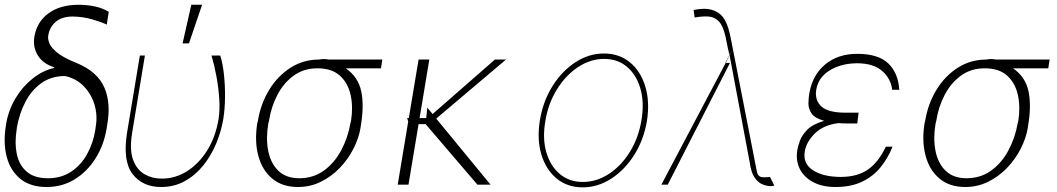

<svg xmlns="http://www.w3.org/2000/svg" viewBox="-29 -780 4465 811"><path d="M116.5 -626.4Q127.1 -687.9 175.8 -723.7Q224.4 -759.6 302.6 -759.9Q340.6 -759.6 372.5 -752.7Q404.5 -745.7 430.4 -730.1L421.9 -676.1Q400.9 -686.4 360.4 -698.2Q320 -709.9 277 -710.2Q232.6 -709.9 206.5 -687.9Q180.4 -665.8 174.7 -629.3Q172.2 -614.7 180.2 -595.9Q188.2 -577.1 214.7 -556.1Q241.1 -535.2 294 -514.2Q382.8 -477.3 411.8 -410.3Q440.7 -343.4 423.3 -250L421.9 -240.1Q410.5 -169 375.4 -112.4Q340.2 -55.8 287.1 -22.9Q234 9.9 167.6 9.9Q99.8 9.9 57.5 -24.1Q15.3 -58.2 -0.4 -116.8Q-16 -175.4 -4.3 -248.6L-2.8 -258.5Q7.5 -317.1 37.5 -366.3Q67.5 -415.5 109.7 -448.9Q152 -482.2 198.9 -492.9L200.3 -495.7Q153.1 -510.3 130.9 -545.8Q108.7 -581.3 116.5 -626.4ZM42.6 -242.9 41.2 -231.5Q32.3 -176.1 41.9 -129.6Q51.5 -83.1 83.5 -55.2Q115.4 -27.3 173.3 -27Q230.5 -27.3 272 -55.2Q313.6 -83.1 339.1 -129.4Q364.7 -175.8 373.6 -231.5L375 -242.9Q383.9 -291.5 370.4 -337.2Q356.9 -382.8 324.9 -415.7Q293 -448.5 245.7 -458.8Q187.5 -458.8 145.8 -429Q104 -399.1 78.5 -350.1Q52.9 -301.1 42.6 -242.9Z M561.8 -545.5H583.1L529.1 -218.8Q517.4 -147.7 533.2 -105.1Q549 -62.5 581.9 -43.9Q614.7 -25.2 654.1 -25.6Q710.6 -25.2 760.7 -56.6Q810.7 -88.1 846.2 -144.7Q881.7 -201.3 894.2 -277Q900.2 -314.6 897.2 -361.7Q894.2 -408.7 885.3 -456.9Q876.4 -505 864.3 -545.5H901.3Q911.2 -515.6 916.5 -469.1Q921.9 -422.6 921.5 -371.4Q921.2 -320.3 914.1 -277Q905.5 -225.5 884.6 -174.7Q863.6 -123.9 830.4 -82.2Q797.2 -40.5 752.3 -15.3Q707.4 9.9 651.3 9.9Q572.8 9.9 530.7 -45.3Q488.6 -100.5 507.8 -220.2ZM742.2 -596.6 779.1 -759.9H824.6L769.2 -596.6Z M1057.5 -258.5 1060.4 -269.9Q1072.4 -342.7 1108.5 -401.3Q1144.5 -459.9 1198.5 -494.1Q1252.5 -528.4 1317.5 -528.4Q1340.2 -532.7 1359.4 -528.4H1585.9L1580.3 -491.5H1431.5Q1484 -455.3 1496.8 -394.5Q1509.6 -333.8 1495 -248.6L1493.6 -238.6Q1486.2 -195.3 1463.8 -151.5Q1441.4 -107.6 1406.4 -71Q1371.4 -34.4 1326.5 -12.3Q1281.6 9.9 1229.4 9.9Q1163.4 9.9 1120.9 -25.6Q1078.5 -61.1 1062.1 -122Q1045.8 -182.9 1057.5 -258.5ZM1107.2 -269.9 1104.4 -258.5Q1093.8 -197.8 1103.5 -144.9Q1113.3 -92 1145.8 -59.7Q1178.3 -27.3 1235.1 -27Q1295.1 -27.3 1339.5 -59.7Q1383.9 -92 1412.1 -144.9Q1440.3 -197.8 1451 -258.5L1453.8 -269.9Q1463.1 -328.8 1451.9 -379.3Q1440.7 -429.7 1406.4 -460.6Q1372.2 -491.5 1311.8 -491.5Q1254.3 -491.5 1211.6 -460.6Q1169 -429.7 1142.8 -379.3Q1116.5 -328.8 1107.2 -269.9Z M1784.4 -528.4 1743.3 -281.2H1771.3L1775.9 -325.3L1798.3 -298.3L2061.4 -528.4H2108.3L1813.6 -279.1L2043 0H1987.6L1768.8 -255.7H1739L1696.4 0H1650.9L1695.3 -267L1690.7 -281.2H1697.8L1739 -528.4Z M2432.2 11.4Q2367.5 11.4 2322.3 -25.9Q2277 -63.2 2257.6 -127.8Q2238.3 -192.5 2251.8 -274.1Q2265.3 -353.7 2305.2 -417.1Q2345.2 -480.5 2401.8 -517.2Q2458.5 -554 2521.7 -554Q2587 -554 2632.3 -516.3Q2677.6 -478.7 2696.9 -414.1Q2716.3 -349.4 2703.5 -268.5Q2690 -188.9 2649.9 -125.5Q2609.7 -62.1 2552.9 -25.4Q2496.1 11.4 2432.2 11.4ZM2432.2 -11.4Q2491.1 -11.4 2543.3 -45.6Q2595.5 -79.9 2632.1 -139.4Q2668.7 -198.9 2680.8 -274.1Q2692.8 -347.3 2676.1 -405.5Q2659.4 -463.8 2619.7 -497.5Q2579.9 -531.2 2523.1 -531.2Q2464.8 -531.2 2412.6 -496.6Q2360.4 -462 2323.5 -402.5Q2286.6 -343 2274.5 -268.5Q2261.7 -195.3 2278.6 -137.1Q2295.5 -78.8 2335.4 -45.1Q2375.4 -11.4 2432.2 -11.4Z M3220.5 5.7Q3207 5.3 3189.8 -2.1Q3172.6 -9.6 3158.2 -30.5Q3143.8 -51.5 3138.1 -92.3L3052.9 -546.2L3036.2 -514.2H3054.3L2791.5 0H2764.6L3036.2 -514.2H3034.4L3052.6 -547.2L3047.2 -576.7L3051.5 -546.9L3035.9 -623.6Q3025.9 -670.1 3007.6 -689.3Q2989.3 -708.5 2963.6 -710.2Q2937.9 -712 2905.2 -706L2900.9 -737.2Q2896.3 -736.9 2911 -739.7Q2925.8 -742.5 2945 -742.9Q2986.2 -742.5 3013.8 -719.3Q3041.5 -696 3055.8 -627.8L3066.8 -572.4L3072.8 -583.8L3066.8 -572.1L3168 -55.4Q3168 -56.1 3169.4 -49.9Q3170.8 -43.7 3177.2 -37.3Q3183.6 -30.9 3197.8 -31.2Q3201.3 -30.9 3208.8 -31.4Q3216.3 -32 3220.5 -32.3Q3223 -32.7 3223.4 -32.7L3241.8 4.3Q3238.3 4.6 3235.6 5.1Q3233 5.7 3230.8 6Q3222.3 7.1 3220.5 5.7ZM3066.8 -572.1V-572.4L3052.6 -547.2L3052.9 -546.2ZM3168 -55.4Q3168 -55.4 3168 -55.4Z M3592 -258.5H3553.6Q3531.6 -258.5 3512.4 -259.9Q3449.2 -252.1 3413 -216.3Q3376.8 -180.4 3370.4 -140.6Q3361.5 -89.1 3405 -60.9Q3448.5 -32.7 3522.4 -32.7Q3592 -32.7 3636.9 -63.7Q3681.8 -94.8 3712.7 -160.5H3741.1Q3722.3 -113.3 3691.4 -74.6Q3660.5 -35.9 3613.5 -13Q3566.4 9.9 3499.6 9.9Q3445 9.9 3406.1 -10.5Q3367.2 -30.9 3349.3 -66.6Q3331.3 -102.3 3339.1 -147.7Q3341.6 -162.6 3350.1 -186.3Q3358.7 -209.9 3381.9 -233Q3405.2 -256 3452.1 -269.5Q3413 -280.9 3399.3 -300.4Q3385.7 -320 3385.8 -342.2Q3386 -364.3 3389.2 -383.9Q3389.9 -387.4 3390.3 -389.2Q3403.8 -464.5 3457.4 -508.5Q3511 -552.6 3592 -552.6Q3680.8 -552.6 3722.8 -512.4Q3764.9 -472.3 3769.5 -400.6H3739.7Q3734 -447.8 3697.4 -480.1Q3660.9 -512.4 3592 -512.8Q3524.5 -512.4 3476 -483Q3427.6 -453.5 3418.7 -400.6Q3411.9 -356.9 3440.3 -330.4Q3468.8 -304 3543.7 -304H3597.7Z M3876.1 -258.5 3878.9 -269.9Q3891 -342.7 3927 -401.3Q3963.1 -459.9 4017 -494.1Q4071 -528.4 4136 -528.4Q4158.7 -532.7 4177.9 -528.4H4404.5L4398.8 -491.5H4250Q4302.6 -455.3 4315.3 -394.5Q4328.1 -333.8 4313.6 -248.6L4312.1 -238.6Q4304.7 -195.3 4282.3 -151.5Q4259.9 -107.6 4225 -71Q4190 -34.4 4145.1 -12.3Q4100.1 9.9 4047.9 9.9Q3981.9 9.9 3939.5 -25.6Q3897 -61.1 3880.7 -122Q3864.3 -182.9 3876.1 -258.5ZM3925.8 -269.9 3922.9 -258.5Q3912.3 -197.8 3922.1 -144.9Q3931.8 -92 3964.3 -59.7Q3996.8 -27.3 4053.6 -27Q4113.6 -27.3 4158 -59.7Q4202.4 -92 4230.6 -144.9Q4258.9 -197.8 4269.5 -258.5L4272.4 -269.9Q4281.6 -328.8 4270.4 -379.3Q4259.2 -429.7 4225 -460.6Q4190.7 -491.5 4130.3 -491.5Q4072.8 -491.5 4030.2 -460.6Q3987.6 -429.7 3961.3 -379.3Q3935 -328.8 3925.8 -269.9Z"/></svg>

Font: Inter UI Thin
Style: Italic
Weight: 100
Italic angle: -9.39999°
Designer: Rasmus Andersson
Foundry: rsms
Version: 3.2;8d6f07862